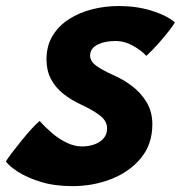

<svg xmlns="http://www.w3.org/2000/svg" viewBox="-61 -582 604 641"><path d="M181.2 39.4Q120.9 39.4 74.8 25.1Q28.6 10.8 -1.2 -8.6Q-31 -27.9 -41.4 -43.1Q-36 -52.1 -22.2 -70.5Q-8.4 -88.9 9.1 -110.4Q26.5 -132 43.3 -150.6Q60.1 -169.1 71.4 -178.1Q89.8 -157.4 112.8 -137.7Q135.8 -118 161.6 -105.6Q187.4 -93.1 213.1 -93.1Q234.1 -93.1 253.2 -99.6Q272.2 -106.1 284.4 -119.6Q296.5 -133 296.5 -153.9Q296.5 -178.6 271.2 -197.5Q246 -216.4 208.4 -233.4Q175 -249 149.2 -269.8Q123.5 -290.5 108.9 -318.6Q94.2 -346.8 94.2 -383.6Q94.2 -429 114.6 -462.6Q135 -496.2 169.6 -518.2Q204.1 -540.2 247 -551.1Q289.9 -561.9 335.2 -561.9Q395.5 -561.9 445.9 -546.1Q496.2 -530.2 523 -507.1Q517.5 -497.5 502.3 -477.9Q487.1 -458.4 467.4 -436.2Q447.8 -414 427.4 -395.4Q411.8 -413.1 383.4 -429.1Q355.1 -445.1 324.1 -445.1Q310.5 -445.1 295.8 -442.8Q281.1 -440.4 268.3 -434.7Q255.5 -429 247.6 -419.6Q239.8 -410.1 239.8 -396.4Q239.8 -378 259 -363.4Q278.2 -348.9 316.2 -331.8Q348.9 -317.9 378.9 -295.4Q409 -272.9 428.3 -241.1Q447.6 -209.2 447.6 -167.1Q447.6 -100.6 409.8 -54.6Q372 -8.5 311.2 15.4Q250.5 39.4 181.2 39.4Z"/></svg>

Font: Grandstander Thin
Style: Italic
Weight: 100
Italic angle: -15°
Designer: Tyler Finck
Foundry: Etcetera Type Co
Version: Version 1.200